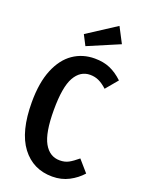

<svg xmlns="http://www.w3.org/2000/svg" viewBox="-173 -1008 821 1101"><g transform="rotate(20 238.0 -457.0)"><path d="M462 -634 401 -561Q375 -585 350.5 -596.5Q326 -608 297 -608Q237 -608 203 -548Q169 -488 169 -347Q169 -208 203 -147.5Q237 -87 299 -87Q330 -87 353 -99.5Q376 -112 407 -138L468 -68Q436 -32 391 -8.5Q346 15 290 15Q173 15 104 -76Q35 -167 35 -347Q35 -466 68 -546Q101 -626 158.5 -665.5Q216 -705 290 -705Q343 -705 383.5 -687.5Q424 -670 462 -634ZM407 -835 214 -753 182 -815 358 -929Z"/></g></svg>

Font: Fira Sans Compressed Medium
Style: Regular
Weight: 500
Width: 1
Designer: bBox Type GmbH & Carrois Corporate GbR & Edenspiekermann AG
Foundry: bBox Type GmbH & Carrois Corporate GbR & Edenspiekermann AG
Version: Version 4.301